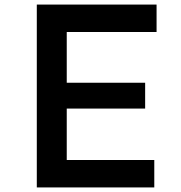

<svg xmlns="http://www.w3.org/2000/svg" viewBox="-20 -820 790 840"><path d="M141 0V-800H665V-680H272V-458H615V-345H272V-120H655V0Z"/></svg>

Font: Martian Mono SemiExpanded Medium
Style: Regular
Weight: 500
Width: 6
Designer: Roman Shamin
Foundry: Evil Martians
Version: Version 1.000